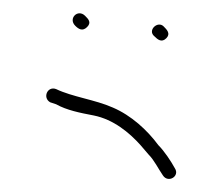

<svg xmlns="http://www.w3.org/2000/svg" viewBox="-20 -347 336 291"><path d="M56 -192 65 -189C81 -180 101 -176 122 -172C152 -166 176 -146 193 -127L205 -113C214 -104 220 -91 227 -81C235 -69 253 -80 245 -92C239 -103 229 -118 220 -127C203 -150 179 -172 151 -184C124 -196 90 -200 65 -212C52 -217 44 -199 56 -192ZM214 -292C219 -287 225 -282 232 -289C239 -296 233 -302 228 -307C219 -316 203 -301 214 -292ZM94 -308C99 -303 105 -299 112 -306C119 -313 114 -318 109 -323C98 -334 83 -319 94 -308Z"/></svg>

Font: Be Happy
Style: Regular
Weight: 500
Designer: Mew Too
Foundry: Cannot Into Space Fonts
Version: Version 0.9977